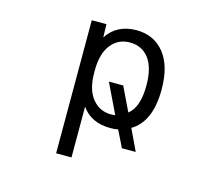

<svg xmlns="http://www.w3.org/2000/svg" viewBox="-105 -676 1210 1036"><g transform="rotate(15 500.0 -158.0)"><path d="M664.1 -260.7Q664.1 -359.4 625.5 -410.6Q586.9 -461.9 518.6 -461.9Q453.1 -461.9 413.6 -411.1Q374 -360.4 374 -267.6V-253.9Q374 -161.1 414.6 -110.8Q455.1 -60.5 518.6 -60.5Q536.1 -60.5 543 -62.5L462.9 -228.5H543L607.4 -94.7Q664.1 -138.7 664.1 -260.7ZM372.1 -451.2Q425.8 -534.2 535.2 -535.2Q633.8 -535.2 691.4 -463.9Q749 -392.6 749 -260.7Q749 -80.1 644.5 -18.6L701.2 100.6H624L578.1 7.8Q558.6 11.7 535.2 11.7Q427.7 11.7 374 -64.5V218.8H288.1V-524.4H370.1Z"/></g></svg>

Font: Gen Shin Gothic Monospace Regular
Style: Regular
Weight: 400
Designer: [Source Han Sans]
Ryoko NISHIZUKA  (kana & ideographs); Paul D. Hunt (Latin, Greek & Cyrillic); Wenlong ZHANG  (bopomofo
Version: Version 1.002.20150607